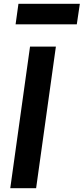

<svg xmlns="http://www.w3.org/2000/svg" viewBox="-20 -990 440 1010"><path d="M34 0 138 -745H274L170 0ZM62 -862 77 -970H400L384 -862Z"/></svg>

Font: Plus Jakarta Sans
Style: Bold Italic
Weight: 700
Italic angle: -8°
Designer: Gumpita Rahayu
Foundry: Tokotype
Version: Version 2.071; ttfautohint (v1.8.4.7-5d5b);gftools[0.9.29]